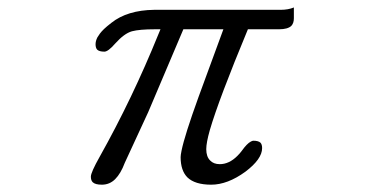

<svg xmlns="http://www.w3.org/2000/svg" viewBox="-20 -489 1040 520"><path d="M775.9 -468.8Q760.7 -462.4 740.2 -462.4H397.5Q324.7 -461.4 281.7 -427.2Q268.6 -417 261.7 -410.4Q254.9 -403.8 250.7 -398.2Q246.6 -392.6 243.7 -387.7Q238.8 -377.9 238.8 -369.1Q238.8 -359.4 243.2 -354.5Q249 -349.1 262.7 -349.1Q272.9 -349.1 292 -371.1Q316.4 -398.4 337.4 -404.3Q357.9 -409.7 399.4 -409.7H414.6L408.7 -395.5Q338.4 -222.2 250 -64.5Q226.1 -22 226.1 -10.7Q226.1 -0.5 231 4.4Q237.8 11.2 255.9 11.2Q276.9 11.2 292 -3.9Q307.1 -19 317.9 -47.9L381.3 -185.1L476.6 -409.7H585L517.6 -226.1Q480 -122.1 471.7 -81.1Q469.2 -68.8 469.2 -63.5Q469.2 -27.3 487.3 -8.8Q507.8 11.2 552 11.2Q596.2 11.2 644.5 -23.9Q689.9 -58.1 689.9 -87.9Q689.9 -97.7 685.5 -102.5Q679.7 -107.9 666 -107.9Q663.6 -107.9 659.2 -105.5Q648.9 -100.1 635.3 -81.1Q629.9 -73.7 623 -66.9Q600.6 -44.4 575.2 -44.4Q558.6 -44.4 549.3 -54.2Q538.6 -64.5 538.6 -85Q538.6 -102.5 548.3 -136.7Q572.3 -219.2 651.4 -409.7H735.4Q759.3 -409.7 769 -418.9Q775.9 -426.3 775.9 -439.5Z"/></svg>

Font: YuPearl-ExtraLight
Style: ExtraLight
Weight: 200
Designer: Max Yao
Foundry: Max-Everyday
Version: Version 1.011; ttfautohint (v1.8.3)